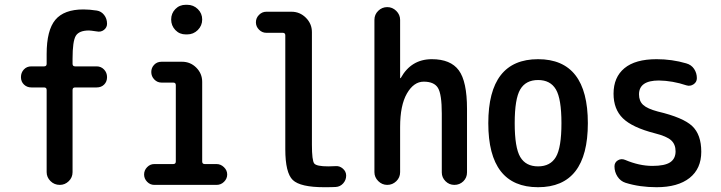

<svg xmlns="http://www.w3.org/2000/svg" viewBox="-20 -780 3040 810"><path d="M112.3 -411.1Q93.8 -411.1 81.1 -423.3Q68.4 -435.5 68.4 -454.6Q68.4 -473.6 80.6 -486.8Q92.8 -500 112.3 -500H166Q176.8 -500 176.8 -510.7V-551.8Q176.8 -652.3 213.4 -696.3Q250 -740.2 332 -740.2Q357.4 -740.2 388.7 -735.4Q407.2 -732.4 419.4 -716.8Q431.6 -701.2 431.6 -679.7Q431.6 -664.1 418.5 -653.8Q405.3 -643.6 387.7 -647.5Q361.3 -651.4 355.5 -651.4Q313.5 -651.4 299.8 -628.9Q286.1 -606.4 286.1 -532.2V-510.7Q286.1 -500 296.9 -500H387.7Q406.2 -500 418.9 -486.8Q431.6 -473.6 431.6 -454.6Q431.6 -435.5 419.4 -423.3Q407.2 -411.1 387.7 -411.1H296.9Q286.1 -411.1 286.1 -400.4V-53.7Q286.1 -31.2 270 -15.6Q253.9 0 232.4 0Q209 0 192.9 -16.1Q176.8 -32.2 176.8 -53.7V-400.4Q176.8 -411.1 166 -411.1Z M630.9 0Q613.3 0 600.6 -13.2Q587.9 -26.4 587.9 -43.9Q587.9 -61.5 600.6 -74.7Q613.3 -87.9 630.9 -87.9H710.9Q721.7 -87.9 721.7 -98.6V-420.9Q721.7 -431.6 710.9 -431.6H661.1Q643.6 -431.6 630.9 -444.8Q618.2 -458 618.2 -476.1Q618.2 -494.1 630.4 -506.8Q642.6 -519.5 661.1 -519.5H748Q783.2 -519.5 808.1 -494.6Q833 -469.7 833 -434.6V-98.6Q833 -87.9 843.8 -87.9H893.6Q911.1 -87.9 924.8 -74.7Q938.5 -61.5 938.5 -43.9Q938.5 -26.4 925.3 -13.2Q912.1 0 893.6 0ZM763.7 -759.8H769.5Q795.9 -759.8 814.5 -741.7Q833 -723.6 833 -697.8Q833 -671.9 814.5 -653.3Q795.9 -634.8 769.5 -634.8H763.7Q737.3 -634.8 719.7 -653.3Q702.1 -671.9 702.1 -697.8Q702.1 -723.6 719.7 -741.7Q737.3 -759.8 763.7 -759.8Z M1103.5 -641.6Q1085.9 -641.6 1072.8 -654.8Q1059.6 -668 1059.6 -686Q1059.6 -704.1 1072.8 -717.3Q1085.9 -730.5 1103.5 -730.5H1210Q1245.1 -730.5 1270.5 -705.1Q1295.9 -679.7 1295.9 -644.5V-169.9Q1295.9 -102.5 1305.7 -90.3Q1315.4 -78.1 1365.2 -78.1Q1383.8 -78.1 1394.5 -79.1Q1412.1 -81.1 1426.3 -68.8Q1440.4 -56.6 1440.4 -39.1Q1440.4 -20.5 1427.7 -6.3Q1415 7.8 1396.5 8.8Q1381.8 9.8 1347.7 9.8Q1247.1 9.8 1215.3 -20.5Q1183.6 -50.8 1183.6 -150.4V-630.9Q1183.6 -641.6 1172.9 -641.6Z M1559.6 -53.7V-696.3Q1559.6 -718.8 1575.7 -734.4Q1591.8 -750 1613.8 -750Q1635.7 -750 1651.9 -733.9Q1668 -717.8 1668 -696.3V-451.2Q1668 -450.2 1668.9 -450.2Q1670.9 -450.2 1670.9 -451.2Q1714.8 -530.3 1801.8 -530.3Q1880.9 -530.3 1915.5 -483.4Q1950.2 -436.5 1950.2 -320.3V-52.7Q1950.2 -30.3 1934.6 -15.1Q1918.9 0 1897 0Q1875 0 1859.4 -15.6Q1843.8 -31.2 1843.8 -52.7V-300.8Q1843.8 -382.8 1827.6 -409.2Q1811.5 -435.5 1767.6 -435.5Q1725.6 -435.5 1696.8 -385.7Q1668 -335.9 1668 -244.1V-53.7Q1668 -31.2 1651.9 -15.6Q1635.7 0 1613.8 0Q1591.8 0 1575.7 -16.1Q1559.6 -32.2 1559.6 -53.7Z M2325.2 -402.8Q2301.8 -442.4 2250 -442.4Q2198.2 -442.4 2174.8 -402.8Q2151.4 -363.3 2151.4 -260.3Q2151.4 -157.2 2174.8 -117.7Q2198.2 -78.1 2250 -78.1Q2301.8 -78.1 2325.2 -117.7Q2348.6 -157.2 2348.6 -260.3Q2348.6 -363.3 2325.2 -402.8ZM2460 -260.3Q2460 9.8 2250 9.8Q2040 9.8 2040 -260.3Q2040 -530.3 2250 -530.3Q2460 -530.3 2460 -260.3Z M2742.2 -217.8Q2647.5 -242.2 2607.9 -280.8Q2568.4 -319.3 2568.4 -384.8Q2568.4 -454.1 2614.3 -492.2Q2660.2 -530.3 2750 -530.3Q2815.4 -530.3 2875 -512.7Q2896.5 -506.8 2908.2 -489.3Q2919.9 -471.7 2919.9 -450.2Q2919.9 -433.6 2905.8 -424.3Q2891.6 -415 2876 -419.9Q2817.4 -439.5 2759.8 -440.4Q2675.8 -440.4 2675.8 -381.8Q2675.8 -353.5 2693.4 -337.4Q2710.9 -321.3 2754.9 -309.6Q2862.3 -284.2 2900.4 -248Q2938.5 -211.9 2938.5 -139.6Q2938.5 -68.4 2889.2 -29.3Q2839.8 9.8 2750 9.8Q2678.7 9.8 2619.1 -8.8Q2597.7 -15.6 2585 -35.2Q2572.3 -54.7 2572.3 -78.1Q2572.3 -94.7 2586.4 -103.5Q2600.6 -112.3 2617.2 -105.5Q2676.8 -80.1 2732.4 -80.1Q2784.2 -80.1 2807.1 -95.2Q2830.1 -110.4 2830.1 -141.6Q2830.1 -170.9 2811.5 -188Q2793 -205.1 2742.2 -217.8Z"/></svg>

Font: Rounded-X Mgen+ 1m medium
Style: Regular
Weight: 500
Designer: [Source Han Sans]
Ryoko NISHIZUKA  (kana & ideographs); Paul D. Hunt (Latin, Greek & Cyrillic); Wenlong ZHANG  (bopomofo
Version: Version 1.059.20150602